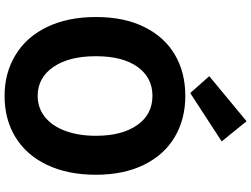

<svg xmlns="http://www.w3.org/2000/svg" viewBox="-146 -910 1071 818"><g transform="rotate(90 389.0 -501.5)"><path d="M214 -33Q137 -80 95 -168Q53 -256 53 -375Q53 -497 96 -582Q138 -667 213.5 -711.5Q289 -756 389 -756Q489 -756 565 -710.5Q641 -665 683 -579Q725 -493 725 -375Q725 -256 683.5 -168Q642 -80 566 -33Q490 14 389 14Q291 14 214 -33ZM559 -375Q559 -486 513.5 -551Q468 -616 389 -616Q311 -616 265.5 -552.5Q220 -489 220 -375Q220 -260 266 -193.5Q312 -127 389 -127Q440 -127 478.5 -157.5Q517 -188 538 -244.5Q559 -301 559 -375ZM305 -858 497 -1017 583 -911 377 -777Z"/></g></svg>

Font: Merged Yaku Han JP ExtraBold
Style: Regular
Weight: 800
Designer: Ryoko NISHIZUKA 西塚涼子 (kana, bopomofo & ideographs); Paul D. Hunt (Latin, Greek & Cyrillic); Sandoll Communications 산돌커뮤니
Foundry: Adobe
Version: Version 2.004